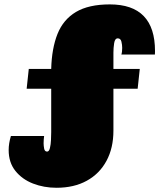

<svg xmlns="http://www.w3.org/2000/svg" viewBox="-20 -804 759 886"><path d="M240.7 62.5Q182.6 62.5 132.3 43Q82 23.4 51 -15.4Q20 -54.2 20 -111.8Q20 -142.1 30.3 -176.3H183.6Q182.6 -170.4 181.9 -160.6Q181.2 -150.9 181.2 -142.6Q181.2 -131.3 183.8 -117.9Q186.5 -104.5 197.3 -104.5Q206.5 -104.5 210.4 -120.8Q214.4 -137.2 215.3 -158.4Q216.3 -179.7 216.3 -194.3V-394.5H103L112.8 -485.8H216.3Q218.8 -581.1 245.4 -647.5Q272 -713.9 330.6 -748.8Q389.2 -783.7 486.8 -783.7Q695.3 -783.7 695.3 -568.4Q695.3 -564.5 695.1 -560.3Q694.8 -556.2 694.8 -552.2H540Q542 -557.6 543 -566.4Q543.9 -575.2 543.9 -583Q543.9 -596.7 540.3 -611.8Q536.6 -627 523.4 -627Q510.3 -627 506.8 -605Q503.4 -583 503.4 -561.5V-485.8H625L615.2 -394.5H503.4V-201.2Q503.4 -121.1 471.4 -61.8Q439.5 -2.4 380.6 30Q321.8 62.5 240.7 62.5Z"/></svg>

Font: Holtwood One SC
Style: Regular
Weight: 400
Designer: Vernon Adams
Foundry: Vernon Adams
Version: Version 1.100; ttfautohint (v1.8.4.7-5d5b)